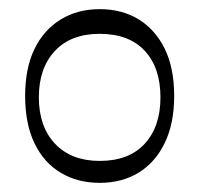

<svg xmlns="http://www.w3.org/2000/svg" viewBox="-20 -756 436 420"><path d="M198 -356Q150 -356 113 -378Q76 -400 55.5 -442.5Q35 -485 35 -546Q35 -607 55.5 -649Q76 -691 113 -713.5Q150 -736 198 -736Q247 -736 283.5 -713.5Q320 -691 340.5 -649Q361 -607 361 -546Q361 -486 340.5 -443.5Q320 -401 283.5 -378.5Q247 -356 198 -356ZM198 -404Q262 -404 296.5 -441.5Q331 -479 331 -543Q331 -608 296.5 -645Q262 -682 198 -682Q135 -682 100 -644.5Q65 -607 65 -543Q65 -479 100.5 -441.5Q136 -404 198 -404Z"/></svg>

Font: Savate ExtraLight
Style: Regular
Weight: 200
Designer: Max Esnée
Foundry: Plomb Type
Version: Version 2.000